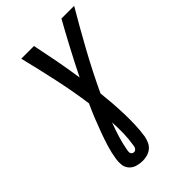

<svg xmlns="http://www.w3.org/2000/svg" viewBox="-276 -836 1153 1153"><g transform="rotate(-45 300.0 -260.0)"><path d="M224 215Q199 215 175.5 208Q152 201 136 183.5Q120 166 117 141.5Q114 117 118 92Q125 47 138.5 3Q152 -41 168 -84.5Q184 -128 201.5 -171.5Q219 -215 239 -258Q222 -379 196 -498.5Q170 -618 141 -735H249Q266 -654 281.5 -572Q297 -490 309 -407Q350 -490 393.5 -572Q437 -654 482 -735H590Q520 -616 454 -495.5Q388 -375 330 -251Q335 -206 338.5 -160Q342 -114 343.5 -67.5Q345 -21 343.5 26Q342 73 335 120Q331 139 323 158Q315 177 299 190.5Q283 204 263 209.5Q243 215 224 215ZM224 141Q229 141 234 138Q239 135 242.5 130Q246 125 247 120Q248 115 249 110Q257 62 258 15Q259 -32 256 -79Q239 -34 225 11.5Q211 57 203 103Q202 110 201.5 116.5Q201 123 203.5 128.5Q206 134 211.5 137.5Q217 141 224 141Z"/></g></svg>

Font: Iosevka SS04 Semibold Extended
Style: Italic
Weight: 600
Width: 7
Italic angle: -9°
Monospace: yes
Designer: Belleve Invis
Foundry: Belleve Invis
Version: Version 19.0.0; ttfautohint (v1.8.4)